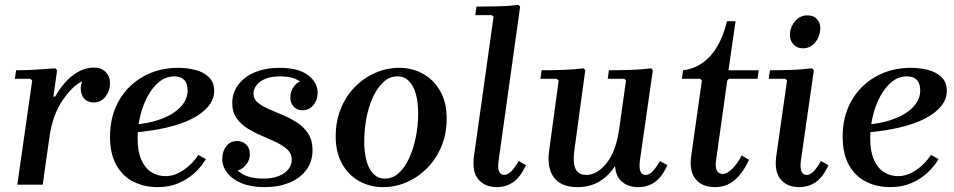

<svg xmlns="http://www.w3.org/2000/svg" viewBox="-20 -757 3910 787"><path d="M51 0 112 -427 104 -434H41L46 -469Q85 -469 126 -471.5Q167 -474 207 -477L214 -469L199 -361H206Q223 -392 247.5 -419.5Q272 -447 302 -463.5Q332 -480 365 -480Q395 -480 413 -462Q431 -444 431 -416Q431 -385 412.5 -361Q394 -337 364 -337Q339 -337 325 -353Q311 -369 311 -394Q311 -409 317 -424Q275 -403 236 -345Q197 -287 184 -204L155 0Z M626 10Q571 10 526.5 -12.5Q482 -35 456.5 -81Q431 -127 431 -197Q431 -281 467.5 -344.5Q504 -408 567.5 -443.5Q631 -479 710 -479Q747 -479 780.5 -470.5Q814 -462 836 -441Q858 -420 858 -385Q858 -350 834 -321Q810 -292 766.5 -270Q723 -248 663 -234Q603 -220 530 -214V-246Q586 -251 627 -264.5Q668 -278 695 -297Q722 -316 735.5 -338.5Q749 -361 749 -385Q749 -415 735 -429.5Q721 -444 695 -444Q660 -444 632.5 -421.5Q605 -399 585 -362Q565 -325 554.5 -280.5Q544 -236 544 -191Q544 -136 559.5 -101.5Q575 -67 601 -51Q627 -35 658 -35Q696 -35 732.5 -60Q769 -85 793 -122L824 -105Q806 -74 777.5 -48Q749 -22 711.5 -6Q674 10 626 10Z M1064 10Q1009 10 970.5 -6Q932 -22 911.5 -48.5Q891 -75 891 -106Q891 -136 907.5 -157.5Q924 -179 952 -179Q973 -179 988.5 -165Q1004 -151 1004 -125Q1004 -98 985 -77.5Q966 -57 943 -57Q926 -57 916.5 -67.5Q907 -78 907 -93H937Q937 -67 970 -46Q1003 -25 1059 -25Q1098 -25 1124 -36Q1150 -47 1163 -64.5Q1176 -82 1176 -102Q1176 -127 1158.5 -143.5Q1141 -160 1113 -173.5Q1085 -187 1054 -200Q1023 -213 995.5 -230Q968 -247 950 -272Q932 -297 932 -335Q932 -377 957 -410Q982 -443 1025.5 -461Q1069 -479 1126 -479Q1203 -479 1242.5 -449Q1282 -419 1282 -377Q1282 -347 1264.5 -326Q1247 -305 1220 -305Q1198 -305 1184 -319.5Q1170 -334 1170 -358Q1170 -383 1186 -404Q1202 -425 1227 -425Q1245 -425 1252.5 -413.5Q1260 -402 1260 -384H1232Q1232 -407 1205.5 -425.5Q1179 -444 1129 -444Q1091 -444 1066.5 -433.5Q1042 -423 1030.5 -406.5Q1019 -390 1019 -374Q1019 -351 1036.5 -336.5Q1054 -322 1081.5 -310Q1109 -298 1140 -285Q1171 -272 1198.5 -254Q1226 -236 1243.5 -209Q1261 -182 1261 -142Q1261 -94 1235.5 -60Q1210 -26 1165.5 -8Q1121 10 1064 10Z M1617 -479Q1670 -479 1714 -454.5Q1758 -430 1784.5 -383.5Q1811 -337 1811 -271Q1811 -210 1790 -158.5Q1769 -107 1732.5 -69.5Q1696 -32 1649 -11Q1602 10 1549 10Q1497 10 1452.5 -14.5Q1408 -39 1382 -86Q1356 -133 1356 -198Q1356 -259 1376.5 -310.5Q1397 -362 1433.5 -399.5Q1470 -437 1517.5 -458Q1565 -479 1617 -479ZM1557 -25Q1590 -25 1615 -48Q1640 -71 1657.5 -109.5Q1675 -148 1684.5 -195.5Q1694 -243 1694 -292Q1694 -338 1684.5 -372Q1675 -406 1656 -425Q1637 -444 1610 -444Q1577 -444 1552 -421Q1527 -398 1509 -359.5Q1491 -321 1482 -273.5Q1473 -226 1473 -178Q1473 -131 1482.5 -97Q1492 -63 1511 -44Q1530 -25 1557 -25Z M2106 -97 2136 -80Q2112 -29 2082.5 -9.5Q2053 10 2017 10Q1968 10 1941 -21.5Q1914 -53 1923 -118L2003 -688L1996 -695H1928L1933 -730Q1976 -730 2020.5 -731Q2065 -732 2105 -737L2112 -730L2024 -100Q2019 -67 2026 -53.5Q2033 -40 2046 -40Q2062 -40 2077 -56Q2092 -72 2106 -97Z M2685 -97 2716 -80Q2692 -29 2662.5 -9.5Q2633 10 2596 10Q2556 10 2530 -11.5Q2504 -33 2501 -77Q2476 -37 2437.5 -13.5Q2399 10 2348 10Q2278 10 2249.5 -31Q2221 -72 2231 -140L2270 -427L2262 -434H2195L2200 -469Q2242 -469 2287 -470.5Q2332 -472 2372 -477L2379 -469L2334 -139Q2330 -110 2333 -87Q2336 -64 2348 -52Q2360 -40 2383 -40Q2428 -40 2466.5 -88.5Q2505 -137 2518 -228L2546 -427L2539 -434H2471L2476 -469Q2519 -469 2564 -470.5Q2609 -472 2649 -477L2656 -469L2603 -100Q2599 -67 2605.5 -53.5Q2612 -40 2626 -40Q2642 -40 2656.5 -56Q2671 -72 2685 -97Z M2911 10Q2858 10 2831.5 -22.5Q2805 -55 2813 -116L2857 -427L2850 -434H2775L2780 -469Q2845 -477 2891 -527Q2937 -577 2960 -670H2995L2966 -469H3090L3085 -434H2968L2961 -427L2915 -99Q2911 -70 2919 -57Q2927 -44 2941 -44Q2960 -44 2981 -64.5Q3002 -85 3020 -120L3050 -102Q3025 -47 2991 -18.5Q2957 10 2911 10Z M3345 -97 3376 -80Q3352 -29 3322.5 -9.5Q3293 10 3256 10Q3207 10 3180 -21.5Q3153 -53 3162 -118L3206 -427L3199 -434H3131L3136 -469Q3179 -469 3224 -470.5Q3269 -472 3309 -477L3316 -469L3263 -100Q3259 -67 3265.5 -53.5Q3272 -40 3286 -40Q3302 -40 3316.5 -56Q3331 -72 3345 -97ZM3271 -559Q3246 -559 3231 -576.5Q3216 -594 3218 -619Q3220 -649 3240 -671.5Q3260 -694 3290 -694Q3316 -694 3330.5 -676.5Q3345 -659 3342 -634Q3340 -605 3320.5 -582Q3301 -559 3271 -559Z M3629 10Q3574 10 3529.5 -12.5Q3485 -35 3459.5 -81Q3434 -127 3434 -197Q3434 -281 3470.5 -344.5Q3507 -408 3570.5 -443.5Q3634 -479 3713 -479Q3750 -479 3783.5 -470.5Q3817 -462 3839 -441Q3861 -420 3861 -385Q3861 -350 3837 -321Q3813 -292 3769.5 -270Q3726 -248 3666 -234Q3606 -220 3533 -214V-246Q3589 -251 3630 -264.5Q3671 -278 3698 -297Q3725 -316 3738.5 -338.5Q3752 -361 3752 -385Q3752 -415 3738 -429.5Q3724 -444 3698 -444Q3663 -444 3635.5 -421.5Q3608 -399 3588 -362Q3568 -325 3557.5 -280.5Q3547 -236 3547 -191Q3547 -136 3562.5 -101.5Q3578 -67 3604 -51Q3630 -35 3661 -35Q3699 -35 3735.5 -60Q3772 -85 3796 -122L3827 -105Q3809 -74 3780.5 -48Q3752 -22 3714.5 -6Q3677 10 3629 10Z"/></svg>

Font: Brygada 1918 SemiBold
Style: Italic
Weight: 600
Italic angle: -8°
Designer: Mateusz Machalski | Borys Kosmynka | Przemek Hoffer
Foundry: NIEPODLEGLA 2018
Version: Version 3.006